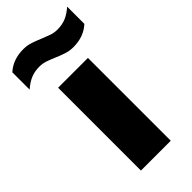

<svg xmlns="http://www.w3.org/2000/svg" viewBox="-286 -845 899 899"><g transform="rotate(-45 163.5 -396.0)"><path d="M65 0V-548.5H262.5V0ZM250.5 -632Q224.5 -632 201 -640Q177.5 -648 155.5 -657.5Q135 -666.5 114.5 -673.5Q94 -680.5 72.5 -680.5Q41.5 -680.5 16.5 -670.2Q-8.5 -660 -35.5 -636.5V-751Q9 -791.5 77.5 -791.5Q103.5 -791.5 127 -783.5Q150.5 -775.5 172.5 -766Q193 -757.5 213.5 -750.2Q234 -743 255.5 -743Q286.5 -743 311.5 -753.2Q336.5 -763.5 363.5 -787V-673Q319 -632 250.5 -632Z"/></g></svg>

Font: Encode Sans Expanded ExtraBold
Style: Regular
Weight: 800
Width: 7
Designer: Multiple Designers
Foundry: Impallari Type
Version: Version 3.000; ttfautohint (v1.8.3) -l 8 -r 50 -G 200 -x 14 